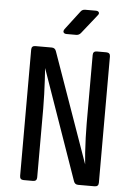

<svg xmlns="http://www.w3.org/2000/svg" viewBox="-62 -996 724 1042"><g transform="rotate(5 300.0 -475.0)"><path d="M107 0Q86 0 86 -21V-709Q86 -730 107 -730H196Q214 -730 220 -713L432 -114Q429 -140 426.5 -178.5Q424 -217 422.5 -258.5Q421 -300 421 -337V-709Q421 -730 442 -730H493Q515 -730 515 -709V-21Q515 0 493 0H404Q386 0 380 -17L170 -616Q172 -590 174 -552.5Q176 -515 177.5 -474Q179 -433 179 -397V-21Q179 0 158 0ZM270 -810Q258 -810 253.5 -817Q249 -824 257 -836L334 -937Q343 -950 359 -950H417Q430 -950 434 -942.5Q438 -935 429 -925L348 -823Q338 -810 322 -810Z"/></g></svg>

Font: Pitagon Sans Mono Medium
Style: Regular
Weight: 500
Monospace: yes
Designer: Travis Tran
Foundry: Pitagon
Version: Version 1.001; ttfautohint (v1.8.4.7-5d5b);gftools[0.9.26]